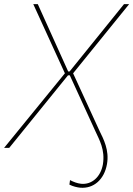

<svg xmlns="http://www.w3.org/2000/svg" viewBox="-42 -720 649 935"><path d="M442 -84 314 -363 587 -700H562L297 -372H290L142 -700H120L274 -363L-22 0H3L289 -353H298L423 -80C441 -40 471 9 459 81C448 142 405 180 353 175C334 173 316 166 299 157L296 179C313 188 336 193 348 194C414 200 466 154 479 79C491 11 462 -43 442 -84Z"/></svg>

Font: Fixel Text 20240404 Thin
Style: Italic
Weight: 100
Width: 4
Italic angle: -10°
Designer: AlfaBravo + MacPaw
Foundry: Kyrylo Tkachov, Marchela Mozhyna, Serhii Makarenko, Maria Weinstein, Zakhar Kryvoshyya
Version: Version 1.211;Glyphs 3.2 (3225)